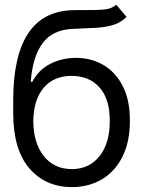

<svg xmlns="http://www.w3.org/2000/svg" viewBox="-20 -770 598 802"><path d="M465.8 -750 508.8 -699.2Q483.9 -674.8 451.2 -665.3Q418.5 -655.8 377.2 -653.6Q335.9 -651.4 285.2 -649.4Q200.2 -646 158.4 -590.3Q116.7 -534.7 108.4 -428.7H115.2Q142.6 -480 191.7 -504.2Q240.7 -528.3 296.9 -528.3Q360.8 -528.3 411.9 -498.5Q462.9 -468.8 492.9 -410.2Q522.9 -351.6 522.5 -265.6Q522.9 -180.2 492.7 -117.9Q462.4 -55.7 407.7 -22.2Q353 11.2 280.3 11.7Q169.9 11.2 102.8 -66.7Q35.6 -144.5 35.2 -295.9V-353.5Q36.1 -721.2 284.2 -727.5Q299.8 -728 314.5 -728Q329.1 -728 342.3 -728Q384.3 -727.5 414.8 -730.2Q445.3 -732.9 465.8 -750ZM280.3 -63.5Q354 -64 396.5 -118.7Q439 -173.3 438.5 -265.6Q439 -355 396.2 -404.1Q353.5 -453.1 278.3 -453.1Q205.6 -453.1 163.1 -404.1Q120.6 -355 119.1 -265.6Q119.1 -174.3 162.1 -119.1Q205.1 -64 280.3 -63.5Z"/></svg>

Font: Inter Display
Style: Regular
Weight: 400
Designer: Rasmus Andersson
Foundry: rsms
Version: Version 4.000;git-37864ae